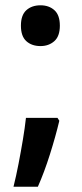

<svg xmlns="http://www.w3.org/2000/svg" viewBox="-20 -572 308 725"><path d="M59 -475Q59 -515 79.5 -533.5Q100 -552 133 -552Q165 -552 185.5 -533.5Q206 -515 206 -475Q206 -435 185 -416.5Q164 -398 133 -398Q100 -398 79.5 -416.5Q59 -435 59 -475ZM204 -116Q190 -57 168.5 11Q147 79 123 133H31Q41 93 50 46.5Q59 0 66.5 -45Q74 -90 78 -127H197Z"/></svg>

Font: Noto Sans Lao SemiCondensed SemiBold
Style: Regular
Weight: 600
Width: 4
Designer: Monotype Design Team
Foundry: Monotype Imaging Inc.
Version: Version 2.003; ttfautohint (v1.8.4.7-5d5b)